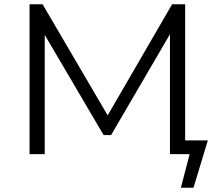

<svg xmlns="http://www.w3.org/2000/svg" viewBox="-20 -720 1032 897"><path d="M845 -64V-700H784L483 -181L179 -700H118V0H189V-557L464 -89H499L774 -560V0H866L825 157H884L951 -64Z"/></svg>

Font: Talent
Style: Regular
Weight: 400
Designer: Mike Powis
Version: Version 1.001;hotconv 1.0.109;makeotfexe 2.5.65596